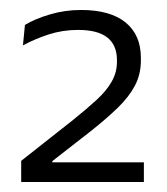

<svg xmlns="http://www.w3.org/2000/svg" viewBox="-20 -728 334 385"><path d="M22.5 -363V-405.5L126.5 -487.5Q154.5 -510 174.2 -528.2Q194 -546.5 204.2 -564.8Q214.5 -583 214.5 -604V-607.5Q214.5 -637.5 195.2 -652.8Q176 -668 136.5 -668Q105.5 -668 77.8 -659Q50 -650 26 -637L30 -678Q49.5 -690 79.8 -699Q110 -708 142.5 -708Q201 -708 231.8 -683Q262.5 -658 262.5 -612V-607Q262.5 -579 250.5 -556.2Q238.5 -533.5 216 -511.8Q193.5 -490 162 -465L85 -405V-394L64.5 -402.5H268.5V-363Z"/></svg>

Font: Anek Gujarati Medium Light
Style: Regular
Weight: 300
Version: Version 1.003